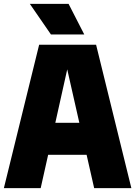

<svg xmlns="http://www.w3.org/2000/svg" viewBox="-24 -971 698 991"><path d="M-4 0 178 -740H472L654 0H462L423 -172H224.5L186 0ZM261.5 -337H385.5L323 -613ZM239 -793 130 -951H330L411 -793Z"/></svg>

Font: Encode Sans Condensed Condensed Black
Style: Regular
Weight: 900
Width: 3
Designer: Multiple Designers
Foundry: Impallari Type
Version: Version 3.000; ttfautohint (v1.8.3) -l 8 -r 50 -G 200 -x 14 